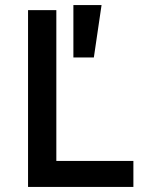

<svg xmlns="http://www.w3.org/2000/svg" viewBox="-20 -740 584 760"><path d="M91 0V-700H203V-103H508V0ZM270.5 -512.5V-720H382L351.5 -512.5Z"/></svg>

Font: Geologica Roman
Style: Regular
Weight: 400
Designer: Sindre Bremnes, Frode Helland
Foundry: Monokrom Skriftforlag AS
Version: Version 1.010;gftools[0.9.28]